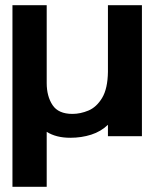

<svg xmlns="http://www.w3.org/2000/svg" viewBox="-20 -520 596 740"><path d="M28 200V-500H160V-200Q160 -149 182.5 -115Q205 -81 259 -81Q290 -81 321 -94Q352 -107 373.5 -142.5Q395 -178 396 -243V-500H527V5H396V-39Q369 -13 331.5 -1Q294 11 251 11Q196 11 160 -12V200Z"/></svg>

Font: Panamera
Style: Bold
Weight: 700
Designer: Bastien Sozeau
Foundry: NBR — Bastien Sozeau
Version: Version 3.002; ttfautohint (v1.8.4.7-5d5b);gftools[0.9.33]